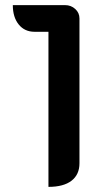

<svg xmlns="http://www.w3.org/2000/svg" viewBox="-20 -720 395 749"><path d="M169 -596H115Q76 -596 53 -624.5Q30 -653 30 -700H234Q257 -700 273.5 -685Q290 -670 290 -648V-83Q290 -39 259 -15Q228 9 169 9Z"/></svg>

Font: K2D SemiBold
Style: Regular
Weight: 600
Designer: Katatrad Aksorn Co.,Ltd.
Foundry: Cadson Demak Co.,Ltd.
Version: Version 1.000; ttfautohint (v1.6)